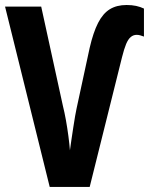

<svg xmlns="http://www.w3.org/2000/svg" viewBox="-20 -740 590 760"><path d="M521 -602.1Q507.8 -602.1 497.6 -593.5Q487.3 -585 479.2 -565.7Q471.2 -546.4 462.9 -513.2L335 0H176.8L0 -713.9H143.1L229 -320.8Q235.4 -295.4 241 -264.2Q246.6 -232.9 250.7 -201.7Q254.9 -170.4 256.8 -145Q259.3 -162.6 262.7 -186.5Q266.1 -210.4 270 -235.1Q273.9 -259.8 277.3 -280.3Q280.8 -300.8 283.2 -311L335 -550.8Q349.1 -611.8 368.2 -649.2Q387.2 -686.5 414.6 -703.4Q441.9 -720.2 481 -720.2Q502 -720.2 518.8 -716.6Q535.6 -712.9 549.8 -706.1V-595.2Q542.5 -598.1 535.2 -600.1Q527.8 -602.1 521 -602.1Z"/></svg>

Font: Open Sans Condensed
Style: Regular
Weight: 400
Width: 3
Designer: Monotype Design Team
Foundry: Monotype Imaging Inc.
Version: Version 3.000